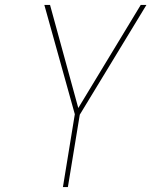

<svg xmlns="http://www.w3.org/2000/svg" viewBox="-20 -755 640 775"><path d="M234 0 282 -294 159 -735H182L296 -319L548 -735H571L302 -292L254 0Z"/></svg>

Font: Iosevka Thin Extended
Style: Italic
Weight: 100
Width: 7
Italic angle: -9°
Monospace: yes
Designer: Belleve Invis
Foundry: Belleve Invis
Version: Version 32.5.0; ttfautohint (v1.8.4)